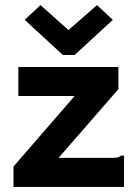

<svg xmlns="http://www.w3.org/2000/svg" viewBox="-20 -734 540 754"><path d="M33 -80 273 -357H52V-471H445V-384L210 -114H419Q436 -114 443 -116Q450 -118 456 -123H467V0H33ZM139 -714 249 -616 361 -714 423 -656 273 -518H227L77 -656Z"/></svg>

Font: Inconsolata Black
Style: Regular
Weight: 900
Monospace: yes
Designer: Raph Levien, Cyreal, Brenton Simpson
Foundry: Raph Levien, Cyreal, Google
Version: Version 3.001; ttfautohint (v1.8.2.53-6de2)